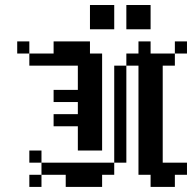

<svg xmlns="http://www.w3.org/2000/svg" viewBox="-20 -734 754 754"><path d="M47.6 -571.4H95.2V-523.8H47.6ZM95.2 -523.8H142.9V-476.2H95.2ZM142.9 -523.8H190.5V-476.2H142.9ZM190.5 -523.8H238.1V-476.2H190.5ZM238.1 -523.8H285.7V-476.2H238.1ZM285.7 -523.8H333.3V-476.2H285.7ZM333.3 -523.8H381V-476.2H333.3ZM285.7 -571.4H333.3V-523.8H285.7ZM238.1 -571.4H285.7V-523.8H238.1ZM190.5 -571.4H238.1V-523.8H190.5ZM285.7 -476.2H333.3V-428.6H285.7ZM285.7 -428.6H333.3V-381H285.7ZM285.7 -381H333.3V-333.3H285.7ZM285.7 -333.3H333.3V-285.7H285.7ZM285.7 -285.7H333.3V-238.1H285.7ZM285.7 -238.1H333.3V-190.5H285.7ZM333.3 -238.1H381V-190.5H333.3ZM333.3 -285.7H381V-238.1H333.3ZM333.3 -333.3H381V-285.7H333.3ZM333.3 -381H381V-333.3H333.3ZM333.3 -428.6H381V-381H333.3ZM333.3 -476.2H381V-428.6H333.3ZM238.1 -381H285.7V-333.3H238.1ZM190.5 -381H238.1V-333.3H190.5ZM238.1 -285.7H285.7V-238.1H238.1ZM190.5 -285.7H238.1V-238.1H190.5ZM285.7 -190.5H333.3V-142.9H285.7ZM333.3 -190.5H381V-142.9H333.3ZM333.3 -47.6H381V0H333.3ZM333.3 -95.2H381V-47.6H333.3ZM285.7 -95.2H333.3V-47.6H285.7ZM238.1 -95.2H285.7V-47.6H238.1ZM238.1 -47.6H285.7V0H238.1ZM285.7 -47.6H333.3V0H285.7ZM190.5 -95.2H238.1V-47.6H190.5ZM142.9 -95.2H190.5V-47.6H142.9ZM95.2 -142.9H142.9V-95.2H95.2ZM95.2 -47.6H142.9V0H95.2ZM381 -95.2H428.6V-47.6H381ZM428.6 -142.9H476.2V-95.2H428.6ZM428.6 -190.5H476.2V-142.9H428.6ZM428.6 -238.1H476.2V-190.5H428.6ZM428.6 -285.7H476.2V-238.1H428.6ZM428.6 -333.3H476.2V-285.7H428.6ZM428.6 -381H476.2V-333.3H428.6ZM428.6 -428.6H476.2V-381H428.6ZM428.6 -476.2H476.2V-428.6H428.6ZM476.2 -523.8H523.8V-476.2H476.2ZM523.8 -523.8H571.4V-476.2H523.8ZM571.4 -523.8H619V-476.2H571.4ZM619 -523.8H666.7V-476.2H619ZM523.8 -571.4H571.4V-523.8H523.8ZM523.8 -476.2H571.4V-428.6H523.8ZM571.4 -476.2H619V-428.6H571.4ZM571.4 -428.6H619V-381H571.4ZM571.4 -381H619V-333.3H571.4ZM523.8 -381H571.4V-333.3H523.8ZM523.8 -428.6H571.4V-381H523.8ZM523.8 -333.3H571.4V-285.7H523.8ZM523.8 -285.7H571.4V-238.1H523.8ZM523.8 -238.1H571.4V-190.5H523.8ZM571.4 -285.7H619V-238.1H571.4ZM571.4 -333.3H619V-285.7H571.4ZM571.4 -238.1H619V-190.5H571.4ZM571.4 -190.5H619V-142.9H571.4ZM523.8 -190.5H571.4V-142.9H523.8ZM523.8 -142.9H571.4V-95.2H523.8ZM571.4 -142.9H619V-95.2H571.4ZM523.8 -95.2H571.4V-47.6H523.8ZM571.4 -95.2H619V-47.6H571.4ZM619 -95.2H666.7V-47.6H619ZM666.7 -95.2H714.3V-47.6H666.7ZM619 -47.6H666.7V0H619ZM571.4 -47.6H619V0H571.4ZM666.7 -571.4H714.3V-523.8H666.7ZM333.3 -714.3H381V-666.7H333.3ZM381 -714.3H428.6V-666.7H381ZM381 -666.7H428.6V-619H381ZM333.3 -666.7H381V-619H333.3ZM476.2 -714.3H523.8V-666.7H476.2ZM523.8 -714.3H571.4V-666.7H523.8ZM523.8 -666.7H571.4V-619H523.8ZM476.2 -666.7H523.8V-619H476.2Z"/></svg>

Font: Jacquard 12
Style: Regular
Weight: 400
Designer: Sarah Cadigan-Fried
Version: Version 1.000; ttfautohint (v1.8.4.7-5d5b)